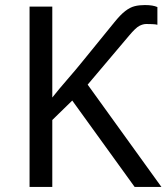

<svg xmlns="http://www.w3.org/2000/svg" viewBox="-20 -740 659 760"><path d="M553 -720Q570 -720 582 -718Q594 -716 603 -712V-642Q596 -644 582 -644.5Q568 -645 559 -645Q546 -645 531.5 -637.5Q517 -630 491 -599L327 -405L619 0H513L266 -342L187 -265V0H97V-714H187V-354Q213 -387 247 -426Q281 -465 310 -501L432 -651Q457 -682 476 -696.5Q495 -711 513 -715.5Q531 -720 553 -720Z"/></svg>

Font: Noto Sans Ambassadori
Style: Regular
Weight: 400
Designer: Monotype Design Team
Foundry: Monotype Imaging Inc.
Version: Version 2.013